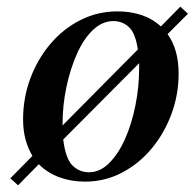

<svg xmlns="http://www.w3.org/2000/svg" viewBox="-20 -529 582 574"><path d="M234 14Q193 14 157.5 1Q122 -12 96 -38L34 25L11 4L77 -63Q64 -84 56.5 -111.5Q49 -139 49 -172Q49 -236 70.5 -294Q92 -352 130.5 -397.5Q169 -443 220.5 -469Q272 -495 331 -495Q370 -495 403 -484Q436 -473 461 -450L519 -509L542 -488L481 -427Q497 -405 505.5 -375.5Q514 -346 514 -309Q514 -246 492.5 -188Q471 -130 433 -84.5Q395 -39 344 -12.5Q293 14 234 14ZM167 -158V-154L392 -381Q385 -430 365.5 -448Q346 -466 319 -466Q286 -466 258 -439.5Q230 -413 210 -368Q190 -323 178.5 -268.5Q167 -214 167 -158ZM246 -14Q279 -14 306.5 -41.5Q334 -69 354 -114Q374 -159 385 -214.5Q396 -270 396 -325Q396 -334 396 -340L169 -112Q176 -55 196.5 -34.5Q217 -14 246 -14Z"/></svg>

Font: DeepMind Serif Text
Style: Italic
Weight: 400
Italic angle: -12°
Designer: Frank Grießhammer / Modifications: Colophon Foundry
Foundry: Colophon Foundry
Version: Version 5.003; ttfautohint (v1.8.2)